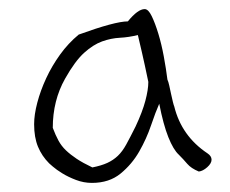

<svg xmlns="http://www.w3.org/2000/svg" viewBox="-20 -417 506 422"><path d="M436 -80Q445 -74 445 -66Q445 -58 435.5 -49.5Q426 -41 417 -40Q400 -47 391.5 -57Q383 -67 373 -77Q361 -88 350 -115.5Q339 -143 330 -189Q322 -171 312 -141.5Q302 -112 286 -84Q270 -56 245 -35.5Q220 -15 182 -15Q164 -15 147 -21.5Q130 -28 117 -36Q104 -44 96 -51Q88 -58 88 -58Q72 -74 63.5 -94.5Q55 -115 55 -144Q55 -165 62 -191.5Q69 -218 81.5 -245Q94 -272 112 -297Q130 -322 153 -341Q233 -370 261 -370Q283 -397 298 -397Q306 -397 313.5 -381.5Q321 -366 328 -343Q335 -320 340 -293Q345 -266 348 -242Q350 -238 352 -229Q354 -220 356 -210.5Q358 -201 360 -193Q362 -185 363 -183Q379 -118 436 -80ZM306 -237Q304 -247 298.5 -272.5Q293 -298 283 -340Q263 -335 243.5 -334Q224 -333 204.5 -326Q185 -319 165 -301Q145 -283 123 -244Q96 -196 96 -136Q102 -120 108.5 -108Q115 -96 125 -86.5Q135 -77 148.5 -68Q162 -59 183 -49Q203 -53 216 -59Q229 -65 239 -74.5Q249 -84 257.5 -99.5Q266 -115 278 -139Q293 -171 299.5 -195.5Q306 -220 306 -237Z"/></svg>

Font: Gaegu Light
Style: Regular
Weight: 300
Designer: JIKJI
Foundry: JIKJI
Version: Version 1.00